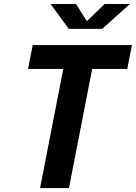

<svg xmlns="http://www.w3.org/2000/svg" viewBox="-20 -960 694 980"><path d="M332 0 450.5 -608H629.5L653.5 -730H147L123 -608H303L184.5 0ZM238.5 -939.5H368L423.5 -852L514 -939.5H643L501.5 -812.5H331Z"/></svg>

Font: Monaspace Neon
Style: Bold Italic
Weight: 700
Italic angle: -11°
Designer: Riley Cran & the Lettermatic Team
Foundry: Lettermatic
Version: Version 1.200 (Monaspace Neon)